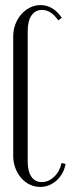

<svg xmlns="http://www.w3.org/2000/svg" viewBox="-20 -727 280 755"><path d="M32 -584Q32 -609 40.5 -631.5Q49 -654 63.5 -670.5Q78 -687 97.5 -697Q117 -707 139 -707Q189 -707 223 -657L209 -647Q181 -688 145 -688Q119 -688 104 -666.5Q89 -645 89 -606V-91Q89 -53 103.5 -32Q118 -11 144 -11Q171 -11 193 -32Q215 -53 222 -86L238 -82Q230 -42 202 -17Q174 8 138 8Q116 8 96.5 -1.5Q77 -11 63 -27.5Q49 -44 40.5 -66Q32 -88 32 -113Z"/></svg>

Font: Moniqa Cond Heading
Style: Regular
Weight: 400
Width: 3
Designer: Rajesh Rajput
Foundry: Rajesh Rajput
Version: Version 1.000